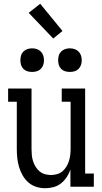

<svg xmlns="http://www.w3.org/2000/svg" viewBox="-20 -989 540 1017"><path d="M219 8Q195 8 171.5 0.5Q148 -7 130 -23Q112 -39 100 -60Q88 -81 81 -104.5Q74 -128 71.5 -152Q69 -176 69 -200V-450H23V-520H147V-200Q147 -184 148.5 -167.5Q150 -151 155 -135.5Q160 -120 168.5 -106Q177 -92 189.5 -81.5Q202 -71 218 -66.5Q234 -62 250 -62Q266 -62 282 -66.5Q298 -71 310.5 -81.5Q323 -92 331.5 -106Q340 -120 345 -135.5Q350 -151 352 -167.5Q354 -184 354 -200V-450H307V-520H431V-70H477V0H353V-91Q346 -70 333.5 -51Q321 -32 303.5 -18Q286 -4 264 2Q242 8 219 8ZM350 -608Q337 -608 325 -611.5Q313 -615 304 -624Q295 -633 291.5 -645Q288 -657 288 -670Q288 -683 291.5 -695Q295 -707 304 -716Q313 -725 325 -729Q337 -733 350 -733Q363 -733 375 -729Q387 -725 396 -716Q405 -707 409 -695Q413 -683 413 -670Q413 -657 409 -645Q405 -633 396 -624Q387 -615 375 -611.5Q363 -608 350 -608ZM150 -608Q137 -608 125 -611.5Q113 -615 104 -624Q95 -633 91.5 -645Q88 -657 88 -670Q88 -683 91.5 -695Q95 -707 104 -716Q113 -725 125 -729Q137 -733 150 -733Q163 -733 175 -729Q187 -725 196 -716Q205 -707 209 -695Q213 -683 213 -670Q213 -657 209 -645Q205 -633 196 -624Q187 -615 175 -611.5Q163 -608 150 -608ZM262 -785 132 -921 193 -969 311 -825Z"/></svg>

Font: Iosevka Curly Slab
Style: Regular
Weight: 400
Monospace: yes
Designer: Belleve Invis
Foundry: Belleve Invis
Version: Version 22.1.2; ttfautohint (v1.8.4)